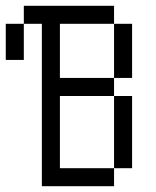

<svg xmlns="http://www.w3.org/2000/svg" viewBox="-20 -645 540 665"><path d="M125 -562.5V0H375V-62.5H187.5Q187.5 -62.5 187.5 -312.5H375Q375 -312.5 375 -62.5H437.5Q437.5 -62.5 437.5 -312.5H375V-375H187.5V-562.5H375V-375H437.5V-562.5H375V-625H62.5V-562.5H0Q0 -562.5 0 -437.5H62.5Q62.5 -437.5 62.5 -562.5Z"/></svg>

Font: UnifontExMono
Style: Regular
Weight: 500
Version: Version 15.0.06